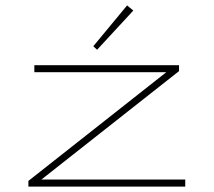

<svg xmlns="http://www.w3.org/2000/svg" viewBox="-20 -690 790 710"><path d="M85 0V-21L595 -423H107V-449H642V-427L133 -26H665V0ZM339 -506 325 -519 450 -670 473 -651Z"/></svg>

Font: Inconsolata ExtraExpanded ExtraLight
Style: Regular
Weight: 200
Width: 8
Monospace: yes
Designer: Raph Levien, Cyreal, Brenton Simpson
Foundry: Raph Levien, Cyreal, Google
Version: Version 3.100; ttfautohint (v1.8.4.7-5d5b)